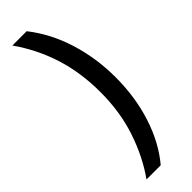

<svg xmlns="http://www.w3.org/2000/svg" viewBox="-377 -800 1176 1176"><g transform="rotate(-45 211.0 -212.5)"><path d="M377 -208Q377 -36 328.5 113.5Q280 263 191 368H68Q149 254 198 108Q247 -38 247 -209Q247 -380 201 -524Q155 -668 67 -793H191Q283 -676 330 -525Q377 -374 377 -208Z"/></g></svg>

Font: Noto Sans Kannada
Style: Bold
Weight: 700
Designer: Jelle Bosma - Monotype Design Team
Foundry: Monotype Imaging Inc.
Version: Version 2.005; ttfautohint (v1.8.4.7-5d5b)